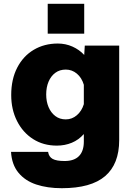

<svg xmlns="http://www.w3.org/2000/svg" viewBox="-20 -800 690 1010"><path d="M423 -511 426 -560H607V-63Q607 63 533 126.5Q459 190 305 190Q229 190 170.5 170.5Q112 151 77 108.5Q42 66 38 -1H233Q237 25 257 36Q277 47 320 47Q370 47 395.5 21Q421 -5 421 -55V-95Q394 -64 357.5 -49Q321 -34 279 -34Q208 -34 154 -68.5Q100 -103 69.5 -163.5Q39 -224 39 -300Q39 -383 70.5 -444Q102 -505 157.5 -538Q213 -571 284 -571Q325 -571 361 -555Q397 -539 423 -511ZM326 -172Q359 -172 384.5 -194Q410 -216 421 -252V-354Q410 -391 384.5 -412.5Q359 -434 326 -434Q294 -434 271 -417Q248 -400 235.5 -370.5Q223 -341 223 -303Q223 -266 235.5 -236.5Q248 -207 271 -189.5Q294 -172 326 -172ZM231 -623V-780H423V-623Z"/></svg>

Font: Azeret Mono ExtraBold
Style: Regular
Weight: 800
Designer: Martin Vácha
Foundry: Displaay
Version: Version 1.002